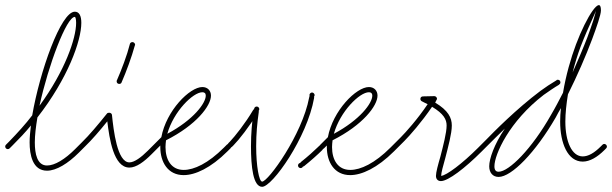

<svg xmlns="http://www.w3.org/2000/svg" viewBox="-30 -675 2356 739"><path d="M151 -18C187 -18 232 -46 273 -87L290 -104C292 -106 293 -108 293 -111C293 -116 288 -121 283 -121C280 -121 278 -120 276 -118L259 -101C220 -62 181 -38 151 -38C113 -38 104 -83 104 -127C104 -154 108 -187 114 -223C231 -373 283 -518 283 -587C283 -614 275 -630 258 -630C204 -630 123 -399 94 -231C68 -197 38 -164 5 -130L-7 -118C-9 -116 -10 -114 -10 -111C-10 -106 -6 -101 0 -101C3 -101 5 -102 7 -104L19 -116C44 -141 68 -166 89 -192C86 -168 84 -146 84 -127C84 -80 95 -18 151 -18ZM122 -268C156 -424 226 -610 258 -610C260 -610 263 -603 263 -587C263 -527 220 -402 122 -268Z M468 -30C495 -30 525 -53 553 -81L576 -104C578 -106 579 -108 579 -111C579 -116 575 -121 569 -121C566 -121 564 -120 562 -118L539 -95C513 -69 487 -50 468 -50C421 -50 407 -174 401 -232C401 -237 396 -241 391 -241H389C386 -241 383 -240 381 -237C349 -197 313 -154 284 -126L276 -118C274 -116 273 -114 273 -111C273 -106 277 -101 283 -101C286 -101 288 -102 290 -104L298 -112C323 -136 355 -173 383 -208C391 -142 407 -30 468 -30ZM429 -352C433 -352 437 -354 438 -358C456 -399 477 -456 489 -500C490 -501 490 -502 490 -503C490 -508 485 -513 480 -513C475 -513 471 -510 470 -506C459 -462 438 -407 420 -366C419 -365 419 -364 419 -362C419 -356 423 -352 429 -352Z M677 -1C721 -1 781 -28 846 -93L857 -104C859 -106 860 -108 860 -111C860 -116 855 -121 850 -121C847 -121 845 -120 843 -118L832 -107C771 -46 717 -21 677 -21C630 -21 607 -59 607 -109C607 -118 608 -126 609 -135C726 -194 782 -268 782 -307C782 -326 769 -340 749 -340C700 -340 610 -249 591 -147L562 -118C560 -116 559 -114 559 -111C559 -106 563 -101 569 -101C572 -101 574 -102 576 -104L587 -115V-109C587 -51 616 -1 677 -1ZM614 -160C638 -246 713 -320 749 -320C757 -320 762 -316 762 -307C762 -278 715 -214 614 -160Z M979 44C1018 44 1152 -145 1179 -298C1180 -304 1177 -308 1171 -309C1164 -310 1161 -307 1160 -300C1133 -156 1002 24 979 24C967 24 956 -36 956 -112C956 -161 960 -201 966 -244C967 -250 964 -254 958 -255C952 -256 947 -253 946 -247C940 -204 936 -162 936 -112C936 -34 944 44 979 44ZM850 -101C856 -101 860 -106 860 -111C860 -116 856 -121 850 -121C844 -121 840 -116 840 -111C840 -106 844 -101 850 -101ZM850 -111C855 -106 860 -106 864 -111L869 -116C889 -136 930 -188 962 -241C965 -247 964 -252 958 -255C952 -258 948 -257 944 -251C914 -200 874 -150 855 -130L850 -125C845 -120 845 -116 850 -111ZM1127 -28C1132 -28 1137 -32 1137 -38C1137 -44 1132 -48 1127 -48C1122 -48 1117 -44 1117 -38C1117 -32 1122 -28 1127 -28ZM958 -245C964 -245 968 -250 968 -255C968 -260 964 -265 958 -265C952 -265 948 -260 948 -255C948 -250 952 -245 958 -245ZM958 -245C964 -245 968 -250 968 -255C968 -260 964 -265 958 -265C952 -265 948 -260 948 -255C948 -250 952 -245 958 -245ZM1141 -36C1166 -56 1194 -81 1209 -96L1210 -97C1215 -102 1215 -106 1210 -111C1205 -116 1202 -117 1199 -114L1195 -110C1181 -96 1153 -71 1129 -52C1124 -48 1123 -43 1127 -38C1131 -33 1136 -32 1141 -36ZM1210 -101C1216 -101 1220 -106 1220 -111C1220 -116 1216 -121 1210 -121C1204 -121 1200 -116 1200 -111C1200 -106 1204 -101 1210 -101ZM1171 -299C1176 -299 1181 -304 1181 -309C1181 -314 1176 -319 1171 -319C1166 -319 1161 -314 1161 -309C1161 -304 1166 -299 1171 -299Z M1318 -1C1362 -1 1422 -28 1487 -93L1498 -104C1500 -106 1501 -108 1501 -111C1501 -116 1496 -121 1491 -121C1488 -121 1486 -120 1484 -118L1473 -107C1412 -46 1358 -21 1318 -21C1271 -21 1248 -59 1248 -109C1248 -118 1249 -126 1250 -135C1367 -194 1423 -268 1423 -307C1423 -326 1410 -340 1390 -340C1341 -340 1251 -249 1232 -147L1203 -118C1201 -116 1200 -114 1200 -111C1200 -106 1204 -101 1210 -101C1213 -101 1215 -102 1217 -104L1228 -115V-109C1228 -51 1257 -1 1318 -1ZM1255 -160C1279 -246 1354 -320 1390 -320C1398 -320 1403 -316 1403 -307C1403 -278 1356 -214 1255 -160Z M1667 22C1695 22 1760 -28 1824 -92L1836 -104C1838 -106 1839 -108 1839 -111C1839 -116 1835 -121 1829 -121C1826 -121 1824 -120 1822 -118L1810 -106C1749 -45 1689 0 1668 2C1668 -9 1675 -36 1684 -67C1695 -110 1709 -161 1709 -192C1709 -222 1695 -250 1645 -280L1650 -290C1651 -291 1652 -293 1652 -295C1652 -300 1647 -305 1642 -305L1598 -304C1592 -304 1588 -300 1588 -294C1588 -290 1591 -286 1594 -285C1602 -281 1609 -277 1616 -274C1577 -216 1531 -165 1513 -147L1484 -118C1482 -116 1481 -114 1481 -111C1481 -106 1485 -101 1491 -101C1494 -101 1496 -102 1498 -104L1527 -133C1546 -152 1593 -205 1633 -264C1678 -237 1689 -215 1689 -192C1689 -164 1676 -115 1665 -72C1656 -41 1648 -12 1648 2C1648 14 1655 22 1667 22Z M1889 6C1939 6 2031 -88 2109 -223C2115 -235 2122 -247 2129 -259C2127 -241 2126 -224 2126 -207C2126 -124 2155 -53 2213 -53C2240 -53 2269 -70 2296 -97L2303 -104C2305 -106 2306 -108 2306 -111C2306 -116 2301 -121 2296 -121C2293 -121 2291 -120 2289 -118L2282 -111C2257 -86 2234 -73 2213 -73C2171 -73 2146 -130 2146 -207C2146 -239 2150 -275 2156 -312C2192 -384 2225 -460 2249 -524C2266 -570 2283 -618 2283 -635C2283 -695 2228 -613 2187 -504C2167 -451 2148 -384 2137 -318C2122 -289 2107 -260 2091 -233C2017 -102 1929 -14 1889 -14C1879 -14 1873 -20 1873 -35C1873 -80 1930 -208 2063 -310C2083 -324 2103 -338 2122 -349V-350C2125 -351 2127 -354 2127 -358C2127 -364 2123 -368 2117 -368C2115 -368 2113 -368 2112 -366C2090 -353 2069 -339 2050 -325C1958 -256 1871 -168 1839 -135L1822 -118C1820 -116 1819 -114 1819 -111C1819 -106 1823 -101 1829 -101C1832 -101 1834 -102 1836 -104L1853 -121C1866 -134 1887 -155 1913 -180C1872 -119 1853 -64 1853 -35C1853 -10 1867 6 1889 6ZM2174 -396C2183 -432 2194 -467 2205 -496C2238 -582 2263 -624 2263 -635C2263 -621 2247 -576 2231 -532C2215 -490 2195 -444 2174 -396Z"/></svg>

Font: Mistral SingleLine Outline
Style: Regular
Weight: 300
Designer: François Chastanet, Élisa Garzelli, Anais Alves, Morgane Autin
Foundry: institut supérieur des arts et du design Toulouse / isdaT
Version: Version 1.000;Glyphs 3.3 (3337)